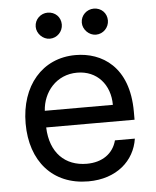

<svg xmlns="http://www.w3.org/2000/svg" viewBox="-54 -797 692 853"><g transform="rotate(-5 292.0 -370.0)"><path d="M305.8 11.4C432.5 11.4 513.1 -62.5 527.7 -159.8H438.9C423.7 -101.6 374.6 -67.1 305.8 -67.1C209.5 -67.1 143.5 -129.6 139.6 -243.6H533.7V-279.5C533.7 -481.2 413.7 -552.6 297.2 -552.6C148.4 -552.6 50.1 -436.4 50.1 -268.5C50.1 -100.5 147 11.4 305.8 11.4ZM132.1 -693.2C132.1 -662.6 159.4 -634.9 190.3 -634.9C223.7 -634.9 248.6 -662.6 248.6 -693.2C248.6 -726.6 223.7 -751.1 190.3 -751.1C159.4 -751.1 132.1 -726.6 132.1 -693.2ZM139.9 -317.8C144.9 -400.6 204.2 -474.1 297.6 -474.1C386.4 -474.1 443.5 -407.7 443.5 -317.8ZM337.7 -693.2C337.7 -662.6 365.1 -634.9 396 -634.9C429.3 -634.9 454.2 -662.6 454.2 -693.2C454.2 -726.6 429.3 -751.1 396 -751.1C365.1 -751.1 337.7 -726.6 337.7 -693.2Z"/></g></svg>

Font: Margiela Sans Text
Style: Regular
Weight: 400
Designer: Stefan Endress, Andreas Faust
Version: Version 1.100;FEAKit 1.0